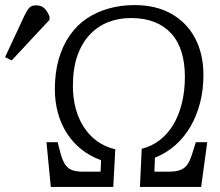

<svg xmlns="http://www.w3.org/2000/svg" viewBox="-157 -736 866 756"><path d="M43 0 26 -176H70L79 -141Q87 -109 97.5 -91.5Q108 -74 125 -67Q142 -60 170 -60H239L241 -105Q195 -122 161.5 -149.5Q128 -177 105 -213.5Q82 -250 70.5 -293.5Q59 -337 59 -384Q59 -451 74.5 -504Q90 -557 118 -597Q146 -637 184.5 -663Q223 -689 271 -702.5Q319 -716 373 -716Q457 -716 518 -681.5Q579 -647 611.5 -585Q644 -523 644 -440Q644 -383 631 -332Q618 -281 593.5 -238.5Q569 -196 533.5 -164.5Q498 -133 453 -115L451 -60H506Q536 -60 554 -67Q572 -74 583 -91.5Q594 -109 603 -141L614 -176H659L635 0H394L401 -150Q440 -160 471.5 -184Q503 -208 525 -244.5Q547 -281 559 -329Q571 -377 571 -434Q571 -489 557.5 -532Q544 -575 517 -604.5Q490 -634 450.5 -649.5Q411 -665 359 -665Q311 -665 269.5 -649Q228 -633 196.5 -599.5Q165 -566 147.5 -516Q130 -466 130 -397Q130 -350 141 -309Q152 -268 173.5 -235Q195 -202 225.5 -180Q256 -158 297 -148L289 0ZM-111 -498 -137 -511 -62 -672Q-51 -695 -42 -705Q-33 -715 -15 -715Q5 -715 17 -704Q29 -693 38 -671V-658Z"/></svg>

Font: Literata Light
Style: Italic
Weight: 300
Italic angle: -2°
Designer: Latin by Veronika Burian and Jose Scaglione. Greek by Irene Vlachou. Cyrillic by Vera Evstafieva
Foundry: TypeTogether
Version: Version 3.103;gftools[0.9.29]